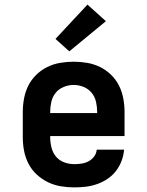

<svg xmlns="http://www.w3.org/2000/svg" viewBox="-20 -806 640 834"><path d="M303 8Q273 8 243.5 3Q214 -2 187.5 -15Q161 -28 139 -48.5Q117 -69 103.5 -95.5Q90 -122 84.5 -151Q79 -180 79 -210V-320Q79 -349 84.5 -378.5Q90 -408 103 -434Q116 -460 137.5 -481Q159 -502 185.5 -515Q212 -528 241.5 -533Q271 -538 300 -538Q329 -538 358.5 -533Q388 -528 414.5 -515Q441 -502 462.5 -481Q484 -460 497 -434Q510 -408 515.5 -378.5Q521 -349 521 -320V-215H198V-210Q198 -188 203.5 -165.5Q209 -143 223 -126Q237 -109 258.5 -101Q280 -93 303 -93Q319 -93 335 -95.5Q351 -98 365 -105.5Q379 -113 389 -126.5Q399 -140 400 -156H519Q517 -131 508 -107Q499 -83 483.5 -63Q468 -43 447 -29Q426 -15 402 -6.5Q378 2 353 5Q328 8 303 8ZM198 -315H402V-320Q402 -342 397 -364Q392 -386 378 -403Q364 -420 343 -428.5Q322 -437 300 -437Q278 -437 257 -428.5Q236 -420 222 -403Q208 -386 203 -364Q198 -342 198 -320ZM281 -583 221 -637 360 -786 440 -714Z"/></svg>

Font: Iosevka Curly Slab Extended
Style: Bold
Weight: 700
Width: 7
Monospace: yes
Designer: Belleve Invis
Foundry: Belleve Invis
Version: Version 11.1.0; ttfautohint (v1.8.3)